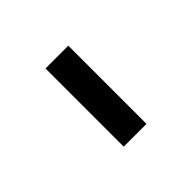

<svg xmlns="http://www.w3.org/2000/svg" viewBox="30 -1005 566 566"><g transform="rotate(45 313.0 -721.5)"><path d="M150 -769H476V-674H150Z"/></g></svg>

Font: Kinto Sans
Style: Bold
Weight: 700
Designer: Authors: Ryoko NISHIZUKA  (kana & ideographs); Paul D. Hunt (Latin, Greek & Cyrillic); Wenlong ZHANG  (bopomofo); Sandol
Foundry: Adobe Systems Incorporated, ookami Inc.
Version: Version 0.001